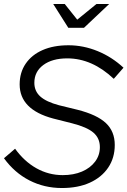

<svg xmlns="http://www.w3.org/2000/svg" viewBox="-21 -937 642 967"><path d="M291 10Q202 10 127 -28.5Q52 -67 -1 -140L55 -188Q101 -124 162.5 -89.5Q224 -55 295 -55Q350 -55 392 -73Q434 -91 458 -123Q482 -155 482 -196Q482 -241 449.5 -269Q417 -297 342 -316L247 -340Q78 -385 78 -512Q78 -572 108.5 -616.5Q139 -661 194 -685Q249 -709 324 -709Q399 -709 471 -679.5Q543 -650 601 -596L552 -540Q443 -643 318 -643Q242 -643 197 -609.5Q152 -576 152 -520Q152 -478 182 -451Q212 -424 276 -407L370 -384Q468 -359 512.5 -317Q557 -275 557 -207Q557 -142 524 -93Q491 -44 431.5 -17Q372 10 291 10ZM323 -797 247 -917H305L368 -838L465 -917H529L402 -797Z"/></svg>

Font: Red Hat Display
Style: Italic
Weight: 400
Italic angle: -12°
Designer: Pentagram, MCKL
Foundry: Pentagram, MCKL
Version: Version 1.023; ttfautohint (v1.8.3)